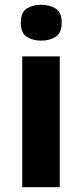

<svg xmlns="http://www.w3.org/2000/svg" viewBox="-20 -783 343 803"><path d="M152 -763Q187 -763 212.5 -747.5Q238 -732 238 -688Q238 -645 212.5 -629Q187 -613 152 -613Q117 -613 92 -629Q67 -645 67 -688Q67 -732 92 -747.5Q117 -763 152 -763ZM230 -547V0H73V-547Z"/></svg>

Font: Noto Sans Oriya
Style: Bold
Weight: 700
Designer: Amélie Bonet and Sol Matas
Foundry: Google LLC
Version: Version 2.006; ttfautohint (v1.8.4.7-5d5b)